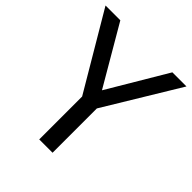

<svg xmlns="http://www.w3.org/2000/svg" viewBox="-204 -857 986 986"><g transform="rotate(45 289.0 -363.5)"><path d="M480 -727.1 289.6 -406.2 102.1 -727.1H-5.4L240.2 -311.5V0H336.9V-321.8L582.5 -727.1Z"/></g></svg>

Font: SG Kara Light
Style: Regular
Weight: 400
Designer: Damoon Khanjanzadeh
Version: Version 1.000